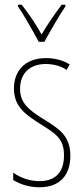

<svg xmlns="http://www.w3.org/2000/svg" viewBox="-20 -783 352 813"><path d="M144 -606H168C194 -653 228 -713 257 -756V-763H241C207 -717 182 -681 156 -637C132 -681 98 -730 72 -763H56V-756C78 -725 117 -656 144 -606ZM278 -123C278 -210 228 -239 162 -280C98 -320 65 -349 65 -407C65 -475 109 -512 174 -512C206 -512 240 -503 262 -487L275 -510C249 -527 213 -537 175 -537C82 -537 39 -479 39 -408C39 -330 90 -296 157 -254C216 -217 251 -195 251 -125C251 -56 217 -16 147 -16C105 -16 65 -31 36 -52V-21C59 -6 98 10 147 10C235 10 278 -43 278 -123Z"/></svg>

Font: Noto Sans Devanagari UI ExtraCondensed Thin
Style: Regular
Weight: 100
Width: 2
Designer: Jelle Bosma - Monotype Design Team
Foundry: Monotype Imaging Inc.
Version: Version 2.004